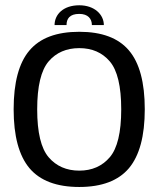

<svg xmlns="http://www.w3.org/2000/svg" viewBox="-20 -722 632 746"><path d="M288 4.5C375.5 4.5 440 -20 481 -68.5C522 -117.5 542.5 -193.5 542.5 -297.5C542.5 -401.5 522 -478 481 -526C440 -574.5 375.5 -598.5 288 -598.5C200 -598.5 135.5 -574.5 94.5 -526C53.5 -478 33 -401.5 33 -297.5C33 -193.5 53.5 -117.5 94.5 -68.5C135.5 -20 200 4.5 288 4.5ZM288 -59C238.5 -59 198.5 -76.5 169 -111C139.5 -145.5 124.5 -207.5 124.5 -297C124.5 -387 139.5 -449 169 -483.5C198.5 -518 238.5 -535 288 -535C337.5 -535 377 -518 406.5 -483.5C436 -449 451 -387 451 -297C451 -207.5 436 -145.5 406.5 -111C377 -76.5 337.5 -59 288 -59ZM288 -701.5C225.5 -701.5 192 -665.5 192 -624.5H238.5C238.5 -649 250.5 -668 288 -668C322 -668 337 -649 337 -624.5H383.5C383.5 -665.5 347 -701.5 288 -701.5Z"/></svg>

Font: Anybody
Style: Regular
Weight: 400
Designer: Tyler Finck
Foundry: Etcetera Type Company
Version: Version 1.110